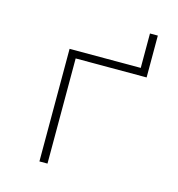

<svg xmlns="http://www.w3.org/2000/svg" viewBox="-104 -782 808 873"><g transform="rotate(15 300.0 -346.0)"><path d="M160 0H198V-495H532V-692H495V-530H160Z"/></g></svg>

Font: Noto Sans Mono ExtraLight
Style: Regular
Weight: 200
Designer: Monotype Design Team
Foundry: Monotype Imaging Inc.
Version: Version 2.014